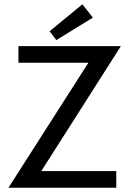

<svg xmlns="http://www.w3.org/2000/svg" viewBox="-20 -875 628 895"><path d="M66 -660H543.5L172.5 -77.5H522V0H19.5L392 -582.5H66ZM242.5 -688 211.5 -729.5 364 -855 413 -793Z"/></svg>

Font: League Spartan Thin
Style: Regular
Weight: 400
Version: Version 2.002